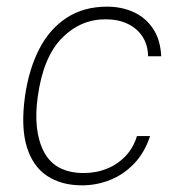

<svg xmlns="http://www.w3.org/2000/svg" viewBox="-20 -547 548 577"><path d="M226.5 10Q164 10 121 -18.8Q78 -47.5 60.2 -106.8Q42.5 -166 55 -257Q66.5 -338 97.5 -398.8Q128.5 -459.5 179.8 -493.2Q231 -527 302 -527Q345.5 -527 381.2 -510.8Q417 -494.5 439.5 -461.5Q462 -428.5 464.5 -378H425Q424.5 -412 408.2 -437Q392 -462 363.5 -475.5Q335 -489 297 -489Q221.5 -489 165.8 -432.2Q110 -375.5 93.5 -257Q79 -154 112.2 -90.5Q145.5 -27 232 -27Q270 -27 302.5 -40.5Q335 -54 358.2 -79Q381.5 -104 391.5 -138H431Q414.5 -88 382.8 -55Q351 -22 310.5 -6Q270 10 226.5 10Z"/></svg>

Font: Public Sans Thin
Style: Italic
Weight: 100
Italic angle: -8°
Designer: The Public Sans project authors (U.S. Web Design System). Libre Franklin designed by Pablo Impallari and Rodrigo Fuenzal
Version: Version 2.000